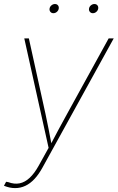

<svg xmlns="http://www.w3.org/2000/svg" viewBox="-33 -733 589 960"><path d="M-13.2 195.8 -2.4 175.8 8.3 177.7Q38.6 189 65.2 183.6Q91.8 178.2 115.5 156Q139.2 133.8 160.6 95.2L210 6.3L88.4 -541H111.3L194.3 -164.1Q202.6 -125.5 210.2 -86.7Q217.8 -47.9 225.1 -8.8H219.2Q239.7 -47.9 260.5 -86.7Q281.2 -125.5 302.7 -164.1L510.3 -541H535.6L180.2 103.5Q161.1 138.7 139.6 161.6Q118.2 184.6 94 196Q69.8 207.5 42.5 207.5Q28.8 207.5 15.1 204.6Q1.5 201.7 -13.2 195.8ZM431.2 -667Q421.9 -667 416.3 -673.8Q410.6 -680.7 412.1 -689.9Q413.6 -699.7 421.6 -706.3Q429.7 -712.9 439 -712.9Q448.7 -712.9 454.1 -706.3Q459.5 -699.7 458 -689.9Q456.5 -680.7 448.7 -673.8Q440.9 -667 431.2 -667ZM233.9 -667Q224.6 -667 219 -673.8Q213.4 -680.7 214.8 -689.9Q216.3 -699.7 224.4 -706.3Q232.4 -712.9 241.7 -712.9Q251.5 -712.9 256.8 -706.3Q262.2 -699.7 260.7 -689.9Q259.3 -680.7 251.5 -673.8Q243.7 -667 233.9 -667Z"/></svg>

Font: Inter 17pt Thin
Style: Italic
Weight: 250
Italic angle: -9.3988°
Version: Version 4.001;git-66647c0bb